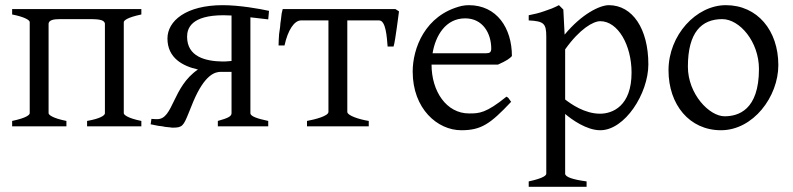

<svg xmlns="http://www.w3.org/2000/svg" viewBox="-20 -489 3070 743"><path d="M459 -51V-403C459 -409 470 -421 527 -433V-454H27V-433C73 -424 94 -412 95 -404V-51C95 -45 84 -33 27 -21V0H237V-21C182 -32 168 -45 168 -51V-398C170 -411 186 -415 212 -415H328C371 -415 383 -410 386 -398V-50C385 -42 368 -30 317 -21V0H527V-21C473 -32 459 -45 459 -51Z M949 -51V-422L1018 -414L1021 -447C985 -455 906 -469 842 -469C700 -469 628 -408 628 -340C628 -264 688 -233 746 -220C647 -153 651 -28 589 -28C583 -28 575 -28 566 -29L563 -8L593 -2C603 -1 612 0 619 2L639 4C643 5 647 5 649 5C686 5 690 -2 711 -54L728 -96C773 -202 813 -211 835 -211H876V-51C876 -39 863 -32 823 -21V0H1018V-21C975 -30 949 -39 949 -51ZM876 -429V-253C855 -251 848 -251 841 -251C774 -252 704 -270 704 -347C704 -380 721 -430 845 -430C857 -430 864 -429 876 -429Z M1324 -56V-410H1447C1473 -410 1477 -347 1480 -309H1503C1505 -316 1507 -325 1509 -338L1515 -378C1519 -404 1522 -431 1524 -445L1510 -454H1074C1073 -450 1072 -444 1070 -437L1067 -412C1066 -404 1064 -394 1064 -385L1060 -357C1059 -342 1058 -326 1058 -313H1081C1094 -373 1119 -410 1145 -410H1251V-56C1251 -40 1200 -27 1168 -21V0H1407V-21C1369 -27 1324 -42 1324 -56Z M1881 -301C1881 -287 1875 -283 1862 -283H1654C1665 -350 1704 -418 1780 -418C1849 -418 1881 -359 1881 -301ZM1765 15C1842 15 1877 -9 1958 -95L1950 -106C1948 -110 1944 -113 1940 -115C1861 -51 1834 -50 1797 -50H1795C1708 -50 1650 -135 1650 -239H1907C1941 -254 1953 -263 1961 -272C1961 -380 1903 -469 1794 -469C1785 -469 1776 -468 1766 -466C1624 -431 1577 -301 1577 -212C1577 -68 1673 15 1765 15Z M2302 -49C2242 -49 2189 -87 2167 -104V-298C2224 -378 2276 -407 2303 -407C2371 -407 2424 -315 2424 -208C2424 -79 2351 -49 2302 -49ZM2336 -469C2302 -469 2232 -436 2165 -355L2160 -452L2143 -469C2134 -464 2124 -460 2115 -456L2087 -446C2068 -439 2047 -434 2026 -430V-410C2085 -407 2094 -398 2094 -347V183C2094 189 2086 200 2026 213V234H2250V213C2197 206 2167 196 2167 183V-48C2193 -26 2250 15 2303 15C2398 15 2489 -127 2489 -240C2489 -377 2428 -469 2336 -469Z M2784 -39C2725 -39 2642 -125 2642 -231C2642 -364 2695 -415 2775 -415C2842 -415 2917 -328 2917 -222C2917 -63 2837 -39 2784 -39ZM2789 -469C2674 -469 2567 -353 2567 -217C2567 -84 2648 15 2770 15C2895 15 2992 -115 2992 -237C2992 -371 2911 -469 2789 -469Z"/></svg>

Font: Temporarium
Style: Regular
Weight: 400
Version: Version 1.1